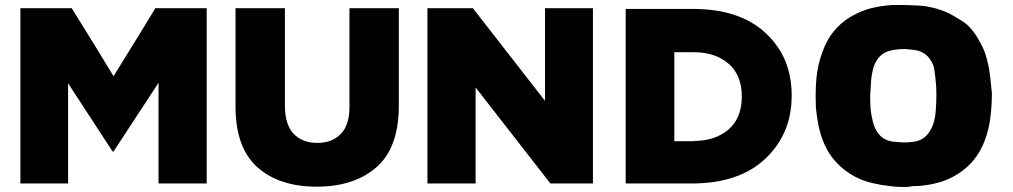

<svg xmlns="http://www.w3.org/2000/svg" viewBox="-20 -733 4047 767"><path d="M61.5 0Q109.4 0 252 0Q252 -99.6 252 -400.4Q296.9 -332 429.7 -127.9Q430.7 -127.9 433.6 -127.9Q478.5 -196.3 613.3 -402.3Q613.3 -301.8 613.3 0Q661.1 0 805.7 0Q805.7 -174.8 805.7 -700.2Q754.9 -700.2 600.6 -700.2Q559.6 -631.8 433.6 -428.7Q392.6 -497.1 266.6 -700.2Q215.8 -700.2 61.5 -700.2Q61.5 -656.2 61.5 -525.4Q61.5 -393.6 61.5 0Z M1245.1 12.7Q1394.5 12.7 1483.4 -64.5Q1573.2 -142.6 1573.2 -311.5Q1573.2 -441.4 1573.2 -700.2Q1523.4 -700.2 1376 -700.2Q1376 -601.6 1376 -305.7Q1376 -232.4 1340.8 -197.3Q1305.7 -162.1 1247.1 -162.1Q1188.5 -162.1 1153.3 -198.2Q1118.2 -235.4 1118.2 -310.5Q1118.2 -440.4 1118.2 -700.2Q1069.3 -700.2 920.9 -700.2Q920.9 -689.5 920.9 -656.2Q920.9 -569.3 920.9 -306.6Q920.9 -142.6 1008.8 -64.5Q1095.7 12.7 1245.1 12.7Z M1687.5 0Q1736.3 0 1879.9 0Q1879.9 -95.7 1879.9 -383.8Q1955.1 -288.1 2178.7 0Q2221.7 0 2348.6 0Q2348.6 -174.8 2348.6 -700.2Q2300.8 -700.2 2157.2 -700.2Q2157.2 -607.4 2157.2 -330.1Q2085 -422.9 1869.1 -700.2Q1823.2 -700.2 1687.5 -700.2Q1687.5 -656.2 1687.5 -525.4Q1687.5 -393.6 1687.5 0Z M2479.5 -697.3Q2568.4 -697.3 2748 -697.3Q2935.5 -697.3 3039.1 -600.6Q3142.6 -503.9 3142.6 -352.5Q3142.6 -351.6 3142.6 -350.6Q3142.6 -199.2 3038.1 -99.6Q2932.6 0 2743.2 0Q2655.3 0 2479.5 0Q2479.5 -116.2 2479.5 -348.6Q2479.5 -464.8 2479.5 -697.3ZM2751 -169.9Q2836.9 -169.9 2890.6 -215.8Q2943.4 -262.7 2943.4 -346.7Q2943.4 -346.7 2943.4 -347.7Q2943.4 -431.6 2891.6 -477.5Q2838.9 -524.4 2751 -524.4Q2725.6 -524.4 2673.8 -524.4Q2673.8 -405.3 2673.8 -168.9Q2699.2 -168.9 2751 -168.9Q2751 -168.9 2751 -169.9Z M3942.4 -360.4Q3942.4 -312.5 3936.5 -265.6Q3931.6 -219.7 3915 -174.8Q3899.4 -131.8 3873 -97.7Q3846.7 -64.5 3809.6 -40Q3773.4 -16.6 3733.4 -4.9Q3692.4 6.8 3650.4 9.8Q3638.7 9.8 3627 10.7Q3615.2 11.7 3604.5 13.7Q3596.7 13.7 3590.8 13.7Q3585 13.7 3577.1 13.7Q3565.4 13.7 3554.7 12.7Q3543 11.7 3531.2 9.8Q3502 6.8 3472.7 0Q3443.4 -5.9 3416 -17.6Q3362.3 -41 3324.2 -81.1Q3285.2 -121.1 3264.6 -178.7Q3253.9 -209 3248 -240.2Q3242.2 -271.5 3239.3 -304.7Q3238.3 -328.1 3238.3 -351.6Q3238.3 -384.8 3241.2 -418Q3246.1 -474.6 3266.6 -528.3Q3282.2 -573.2 3309.6 -606.4Q3336.9 -640.6 3375 -664.1Q3414.1 -687.5 3456.1 -699.2Q3499 -710 3543 -712.9Q3558.6 -712.9 3574.2 -712.9Q3585 -712.9 3595.7 -712.9Q3622.1 -711.9 3649.4 -710.9Q3678.7 -709 3707 -702.1Q3736.3 -695.3 3764.6 -682.6Q3782.2 -674.8 3823.2 -649.4Q3864.3 -624 3896.5 -561.5Q3905.3 -545.9 3912.1 -529.3Q3918.9 -511.7 3922.9 -494.1Q3931.6 -461.9 3935.5 -427.7Q3939.5 -394.5 3942.4 -360.4ZM3712.9 -451.2Q3711.9 -460.9 3709 -470.7Q3705.1 -480.5 3700.2 -488.3Q3688.5 -508.8 3671.9 -519.5Q3655.3 -529.3 3639.6 -532.2Q3616.2 -536.1 3593.8 -537.1Q3592.8 -537.1 3591.8 -537.1Q3570.3 -537.1 3547.9 -533.2Q3512.7 -527.3 3493.2 -505.9Q3472.7 -484.4 3465.8 -449.2Q3461.9 -431.6 3460 -414.1Q3459 -396.5 3458 -377.9Q3456.1 -358.4 3456.1 -339.8Q3456.1 -327.1 3457 -314.5Q3458 -283.2 3465.8 -252Q3472.7 -216.8 3493.2 -194.3Q3512.7 -171.9 3547.9 -167Q3566.4 -165 3585 -164.1Q3589.8 -164.1 3594.7 -164.1Q3608.4 -164.1 3623 -166Q3659.2 -168.9 3680.7 -191.4Q3702.1 -212.9 3711.9 -250Q3717.8 -275.4 3718.8 -301.8Q3720.7 -327.1 3720.7 -352.5Q3720.7 -352.5 3720.7 -356.4Q3720.7 -364.3 3719.7 -389.6Q3716.8 -426.8 3712.9 -451.2Z"/></svg>

Font: Big-Shock
Style: Black
Weight: 400